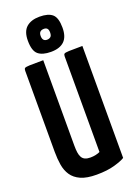

<svg xmlns="http://www.w3.org/2000/svg" viewBox="-175 -1005 762 1083"><g transform="rotate(-20 205.5 -464.0)"><path d="M209 10Q150 10 114.5 -6Q79 -22 60.5 -49.5Q42 -77 36 -113.5Q30 -150 30 -192V-679Q30 -690 35 -694Q40 -698 64 -699Q88 -700 146 -700V-188Q146 -164 148.5 -146Q151 -128 158 -116Q165 -104 177.5 -98.5Q190 -93 209 -93Q226 -93 241.5 -96.5Q257 -100 267 -105V-679Q267 -690 272 -694Q277 -698 300.5 -699Q324 -700 381 -700V-28Q363 -16 318 -3Q273 10 209 10ZM204 -729Q153 -729 127.5 -750.5Q102 -772 102 -833Q102 -888 130.5 -913Q159 -938 210 -938Q262 -938 286.5 -916.5Q311 -895 311 -835Q311 -781 284 -755Q257 -729 204 -729ZM206 -801Q219 -801 227.5 -808Q236 -815 236 -834Q236 -850 229.5 -857.5Q223 -865 210 -865Q195 -865 187 -857.5Q179 -850 179 -833Q179 -817 186 -809Q193 -801 206 -801Z"/></g></svg>

Font: Yanone Kaffeesatz ExtraLight
Style: Regular
Weight: 200
Designer: Yanone (Cyrillic: Daniel Pouzeot, Huerta Tipografica, and Cyreal)
Foundry: Yanone
Version: Version 2.003